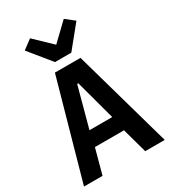

<svg xmlns="http://www.w3.org/2000/svg" viewBox="-227 -1071 1053 1184"><g transform="rotate(-30 300.0 -479.0)"><path d="M449 0 400 -177H193L145 0H13L209 -698H391L588 0ZM301 -569H293L216 -284H378ZM242 -754 116 -909 182 -958 302 -843 422 -958 484 -909 358 -754Z"/></g></svg>

Font: IBM Plex Mono SemiBold
Style: Regular
Weight: 600
Monospace: yes
Designer: Mike Abbink, Paul van der Laan, Pieter van Rosmalen
Foundry: Bold Monday
Version: Version 2.3